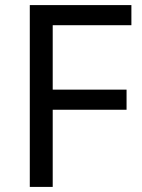

<svg xmlns="http://www.w3.org/2000/svg" viewBox="-20 -734 559 754"><path d="M187 0H97V-714H496V-635H187V-382H477V-303H187Z"/></svg>

Font: Noto Sans Palmyrene
Style: Regular
Weight: 400
Designer: Monotype Design Team
Foundry: Monotype Imaging Inc.
Version: Version 2.001; ttfautohint (v1.8.4.7-5d5b)